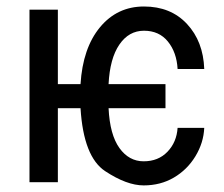

<svg xmlns="http://www.w3.org/2000/svg" viewBox="-20 -558 687 588"><path d="M157.2 -300.3H226.6Q233.4 -410.6 286.1 -474.4Q338.9 -538.1 420.9 -538.1Q502.9 -538.1 552.7 -484.6Q602.5 -431.2 605.5 -346.7H523.9Q521 -397.9 494.1 -430.9Q467.3 -463.9 420.9 -463.9Q374.5 -463.9 345.5 -421.4Q316.4 -378.9 312.5 -300.3H486.8V-226.6H312.5Q316.4 -145.5 345.7 -104.7Q375 -64 419.9 -64Q464.8 -64 492.9 -93.3Q521 -122.6 523.9 -166.5H605.5Q603.5 -120.6 578.4 -79.3Q553.2 -38.1 512.5 -14.2Q471.7 9.8 419.9 9.8Q368.2 9.8 302 -33.9Q235.8 -77.6 226.6 -226.6H157.2V0H70.3V-528.3H157.2Z"/></svg>

Font: RobotoCondensed-Regular
Style: Regular
Weight: 400
Designer: Google
Version: Version 2.001201; 2014